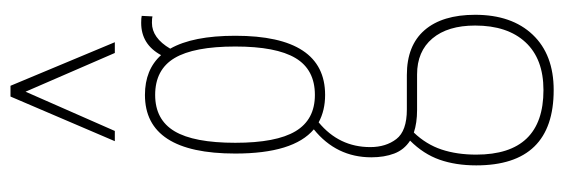

<svg xmlns="http://www.w3.org/2000/svg" viewBox="-366 -464 1050 357"><g transform="rotate(-90 158.5 -285.0)"><path d="M161 -205Q132 -205 110 -217Q64 -179 64 -121Q64 -92 79 -72.5Q94 -53 134 -53H198Q253 -53 281.5 -20Q310 13 310 74Q310 142 273 181Q236 220 170 220Q30 220 30 76Q30 38 40.5 8Q51 -22 76 -47Q59 -58 52 -76.5Q45 -95 45 -119Q45 -184 97 -226Q52 -264 52 -372Q52 -540 161 -540Q208 -540 235 -510Q255 -547 295 -547Q304 -547 308 -546L307 -526Q304 -527 295 -527Q267 -527 247 -493Q271 -451 271 -372Q271 -205 161 -205ZM161 -224Q208 -224 229.5 -260Q251 -296 251 -372Q251 -449 229.5 -485Q208 -521 161 -521Q115 -521 93.5 -485Q72 -449 72 -372Q72 -296 93.5 -260Q115 -224 161 -224ZM50 76Q50 201 170 201Q228 201 259 167.5Q290 134 290 74Q290 23 266 -5.5Q242 -34 199 -34H133Q109 -34 91 -40Q69 -17 59.5 11.5Q50 40 50 76ZM75 -596 158 -790H178L259 -596H239L167 -762L94 -596Z"/></g></svg>

Font: Georama Condensed Thin
Style: Regular
Weight: 100
Width: 3
Designer: Jean-Baptiste Levee
Foundry: Production Type
Version: Version 1.000